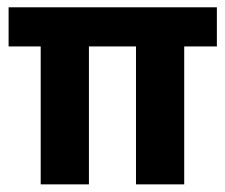

<svg xmlns="http://www.w3.org/2000/svg" viewBox="-20 -495 606 518"><path d="M89.8 2.4V-369.7H3.2V-475.3H565.1V-369.7H477V2.4H346.9V-369.7H219.9V2.4Z"/></svg>

Font: Panamera Thin
Style: Regular
Weight: 100
Designer: Bastien Sozeau
Foundry: NBR — Bastien Sozeau
Version: Version 3.003;gftools[0.9.33]